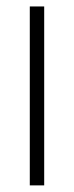

<svg xmlns="http://www.w3.org/2000/svg" viewBox="-20 -560 224 580"><path d="M70 0V-540.5H113.5V0Z"/></svg>

Font: Encode Sans Cnd XLt
Style: Regular
Weight: 200
Width: 3
Designer: Multiple Designers
Foundry: Impallari Type
Version: Version 3.002; ttfautohint (v1.8.3) -l 8 -r 50 -G 200 -x 14 